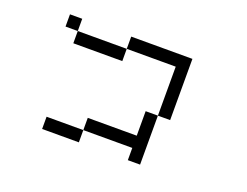

<svg xmlns="http://www.w3.org/2000/svg" viewBox="-92 -805 1183 921"><g transform="rotate(20 500.0 -344.0)"><path d="M187.5 -562.5H125V-625H187.5ZM187.5 -125H375V-62.5H187.5ZM187.5 -562.5H437.5V-500H187.5ZM375 -187.5H625V-312.5H687.5V-62.5H625V-125H375ZM437.5 -625H750V-312.5H687.5V-562.5H437.5Z"/></g></svg>

Font: 寒蝉点阵体 16px
Style: Regular
Weight: 400
Designer: Designed by Warren2060
Foundry: ChillType
Version: Version 1.000